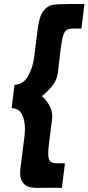

<svg xmlns="http://www.w3.org/2000/svg" viewBox="-20 -781 440 955"><path d="M282 -540 268 -420Q263 -382 239 -352.5Q215 -323 188 -303Q206 -289 223 -261Q240 -233 240 -201Q240 -192 239 -188L224 -69Q220 -40 220 -17Q220 13 230 22Q240 31 266 31H303L288 153H209Q202 153 161.5 153.5Q121 154 100.5 135Q80 116 80 77Q80 71 82 53L102 -105Q104 -127 104 -140Q104 -183 89 -212.5Q74 -242 38 -243L52 -359Q96 -361 119.5 -402.5Q143 -444 150 -497L168 -641Q176 -701 196 -726.5Q216 -752 241 -756.5Q266 -761 321 -761H400L385 -639H348Q325 -639 313.5 -633Q302 -627 295 -606.5Q288 -586 282 -540Z"/></svg>

Font: Josefin Sans
Style: Bold Italic
Weight: 700
Italic angle: -7°
Designer: Santiago Orozco
Foundry: Typemade
Version: Version 2.000